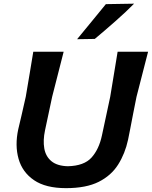

<svg xmlns="http://www.w3.org/2000/svg" viewBox="-20 -988 808 1021"><path d="M331 12.5Q223 12.5 161 -29.8Q99 -72 78.8 -143.2Q58.5 -214.5 77 -300.5Q83 -327.5 94.5 -374.5Q106 -421.5 117 -473.5Q129 -544 138.2 -599.2Q147.5 -654.5 157 -713H318.5Q303.5 -654 289.5 -599.2Q275.5 -544.5 257.5 -474L219.5 -295.5Q208 -241.5 215.5 -198.8Q223 -156 253.5 -130.8Q284 -105.5 341 -104Q427 -106 466.8 -150.2Q506.5 -194.5 522 -267.5L566 -473Q577.5 -544 586.8 -599.2Q596 -654.5 605.5 -713H767.5Q752.5 -654 738.2 -599Q724 -544 706 -473.5Q697 -429 688.2 -384.2Q679.5 -339.5 672.5 -302.8Q665.5 -266 661 -245Q645 -171 608.2 -112.8Q571.5 -54.5 504.8 -21Q438 12.5 331 12.5ZM390 -779.5Q429.5 -827 467 -873.2Q504.5 -919.5 543 -966L693 -968.5Q653 -927.5 595.5 -876.8Q538 -826 484 -781Z"/></svg>

Font: Commissioner Loud SemiBold
Style: Italic
Weight: 600
Italic angle: -12°
Designer: Kostas Bartsokas
Foundry: Kostas Bartsokas
Version: Version 1.000; ttfautohint (v1.8.3)